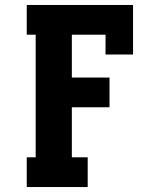

<svg xmlns="http://www.w3.org/2000/svg" viewBox="-20 -755 640 775"><path d="M88 0V-120H124V-615H88V-735H517V-535H406V-615H270V-442H422V-322H270V-120H334V0Z"/></svg>

Font: Iosevka Curly Slab HvEx
Style: Regular
Weight: 900
Width: 7
Monospace: yes
Designer: Belleve Invis
Foundry: Belleve Invis
Version: Version 11.1.0; ttfautohint (v1.8.3)